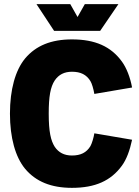

<svg xmlns="http://www.w3.org/2000/svg" viewBox="-20 -898 669 926"><path d="M156 -878 241 -749H463L551 -878H389L354 -816L319 -878ZM327 8C439 8 515 -26 568 -99C590 -129 606 -172 617 -224L435 -255C432 -235 423 -205 416 -193C397 -162 369 -148 327 -148C290 -148 263 -162 244 -190C225 -220 215 -262 215 -350C215 -432 223 -478 244 -510C263 -538 290 -552 327 -552C369 -552 397 -538 416 -507C423 -496 431 -469 435 -445L617 -476C608 -525 590 -571 568 -601C515 -674 439 -708 327 -708C227 -708 153 -678 101 -616C54 -559 28 -466 28 -350C28 -234 54 -141 101 -84C153 -22 227 8 327 8Z"/></svg>

Font: Arthouse Owned Black
Style: Regular
Weight: 900
Designer: Jeremy Tribby
Foundry: Tribby Type
Version: Version 1.000;PS 001.000;hotconv 1.0.88;makeotf.lib2.5.64775